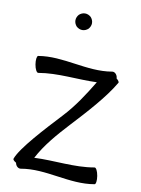

<svg xmlns="http://www.w3.org/2000/svg" viewBox="-97 -910 753 1025"><g transform="rotate(10 280.0 -397.5)"><path d="M325 -800C325 -812 320 -823 312 -832C303 -840 292 -845 280 -845C268 -845 257 -840 248 -832C240 -823 235 -812 235 -800C235 -788 240 -777 248 -768C257 -760 268 -755 280 -755C292 -755 303 -760 312 -768C320 -777 325 -788 325 -800ZM85 31C219 7 354 68 488 44C495 43 498 22 494 -2C490 -27 480 -46 472 -44C365 -25 255 -44 146 -39C186 -115 244 -181 303 -245C381 -329 469 -425 519 -511C522 -515 516 -524 505 -533C505 -536 505 -537 505 -538C502 -555 488 -567 475 -564C341 -541 206 -601 72 -578C65 -576 62 -555 66 -531C70 -506 80 -488 88 -489C192 -507 299 -490 405 -494C361 -421 315 -350 257 -288C177 -202 59 -75 38 -15C36 -10 43 -3 55 4C58 22 72 33 85 31Z"/></g></svg>

Font: Nupuram
Style: Regular
Weight: 400
Designer: Santhosh Thottingal (santhosh.thottingal@gmail.com)
Foundry: SMC
Version: Version 1.000